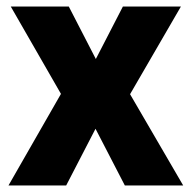

<svg xmlns="http://www.w3.org/2000/svg" viewBox="-20 -569 588 589"><path d="M167 -281 6 0H183L273 -174L363 0H542L379 -280L535 -549H357L274 -388L191 -549H13Z"/></svg>

Font: Noto Sans Arabic UI SmCn XBd
Style: Regular
Weight: 800
Width: 4
Designer: Monotype Design Team, Nadine Chahine and Nizar Qandah
Foundry: Monotype Imaging Inc.
Version: Version 2.010